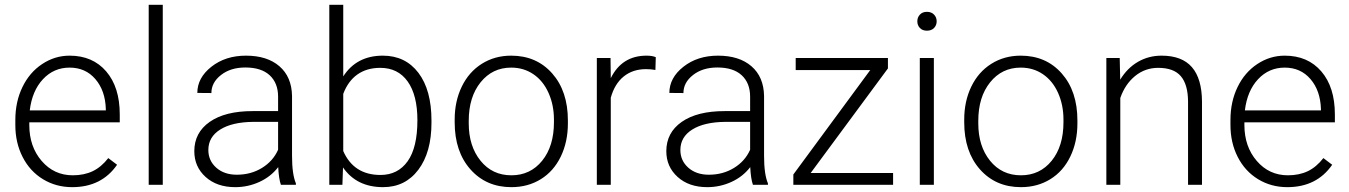

<svg xmlns="http://www.w3.org/2000/svg" viewBox="-20 -770 5620 800"><path d="M280.8 9.8Q213.4 9.8 158.9 -23.4Q104.5 -56.6 74.2 -116Q43.9 -175.3 43.9 -249V-270Q43.9 -346.2 73.5 -407.2Q103 -468.3 155.8 -503.2Q208.5 -538.1 270 -538.1Q366.2 -538.1 422.6 -472.4Q479 -406.7 479 -293V-260.3H102.1V-249Q102.1 -159.2 153.6 -99.4Q205.1 -39.6 283.2 -39.6Q330.1 -39.6 366 -56.6Q401.9 -73.7 431.2 -111.3L467.8 -83.5Q403.3 9.8 280.8 9.8ZM270 -488.3Q204.1 -488.3 158.9 -439.9Q113.8 -391.6 104 -310.1H420.9V-316.4Q418.5 -392.6 377.4 -440.4Q336.4 -488.3 270 -488.3Z M658.2 0H599.6V-750H658.2Z M1150.4 0Q1141.6 -24.9 1139.2 -73.7Q1108.4 -33.7 1060.8 -12Q1013.2 9.8 960 9.8Q883.8 9.8 836.7 -32.7Q789.6 -75.2 789.6 -140.1Q789.6 -217.3 853.8 -262.2Q918 -307.1 1032.7 -307.1H1138.7V-367.2Q1138.7 -423.8 1103.8 -456.3Q1068.8 -488.8 1002 -488.8Q940.9 -488.8 900.9 -457.5Q860.8 -426.3 860.8 -382.3L802.2 -382.8Q802.2 -445.8 860.8 -491.9Q919.4 -538.1 1004.9 -538.1Q1093.3 -538.1 1144.3 -493.9Q1195.3 -449.7 1196.8 -370.6V-120.6Q1196.8 -43.9 1212.9 -5.9V0ZM966.8 -42Q1025.4 -42 1071.5 -70.3Q1117.7 -98.6 1138.7 -146V-262.2H1034.2Q946.8 -261.2 897.5 -230.2Q848.1 -199.2 848.1 -145Q848.1 -100.6 881.1 -71.3Q914.1 -42 966.8 -42Z M1777.8 -258.8Q1777.8 -135.3 1723.1 -62.7Q1668.5 9.8 1576.2 9.8Q1465.8 9.8 1409.2 -72.3L1406.7 0H1352.1V-750H1410.2V-451.7Q1465.8 -538.1 1575.2 -538.1Q1668.9 -538.1 1723.4 -466.6Q1777.8 -395 1777.8 -267.6ZM1719.2 -269Q1719.2 -373.5 1678.7 -430.4Q1638.2 -487.3 1564.5 -487.3Q1508.3 -487.3 1469.2 -459.7Q1430.2 -432.1 1410.2 -378.9V-140.6Q1454.1 -41 1565.4 -41Q1637.7 -41 1678.5 -98.1Q1719.2 -155.3 1719.2 -269Z M1874.5 -272Q1874.5 -348.1 1904.1 -409.2Q1933.6 -470.2 1987.5 -504.2Q2041.5 -538.1 2109.9 -538.1Q2215.3 -538.1 2280.8 -464.1Q2346.2 -390.1 2346.2 -268.1V-255.9Q2346.2 -179.2 2316.7 -117.9Q2287.1 -56.6 2233.4 -23.4Q2179.7 9.8 2110.8 9.8Q2005.9 9.8 1940.2 -64.2Q1874.5 -138.2 1874.5 -260.3ZM1933.1 -255.9Q1933.1 -161.1 1982.2 -100.3Q2031.2 -39.6 2110.8 -39.6Q2189.9 -39.6 2239 -100.3Q2288.1 -161.1 2288.1 -260.7V-272Q2288.1 -332.5 2265.6 -382.8Q2243.2 -433.1 2202.6 -460.7Q2162.1 -488.3 2109.9 -488.3Q2031.7 -488.3 1982.4 -427Q1933.1 -365.7 1933.1 -266.6Z M2710.9 -478.5Q2692.4 -481.9 2671.4 -481.9Q2616.7 -481.9 2578.9 -451.4Q2541 -420.9 2524.9 -362.8V0H2466.8V-528.3H2523.9L2524.9 -444.3Q2571.3 -538.1 2673.8 -538.1Q2698.2 -538.1 2712.4 -531.7Z M3117.2 0Q3108.4 -24.9 3106 -73.7Q3075.2 -33.7 3027.6 -12Q2980 9.8 2926.8 9.8Q2850.6 9.8 2803.5 -32.7Q2756.3 -75.2 2756.3 -140.1Q2756.3 -217.3 2820.6 -262.2Q2884.8 -307.1 2999.5 -307.1H3105.5V-367.2Q3105.5 -423.8 3070.6 -456.3Q3035.6 -488.8 2968.8 -488.8Q2907.7 -488.8 2867.7 -457.5Q2827.6 -426.3 2827.6 -382.3L2769 -382.8Q2769 -445.8 2827.6 -491.9Q2886.2 -538.1 2971.7 -538.1Q3060.1 -538.1 3111.1 -493.9Q3162.1 -449.7 3163.6 -370.6V-120.6Q3163.6 -43.9 3179.7 -5.9V0ZM2933.6 -42Q2992.2 -42 3038.3 -70.3Q3084.5 -98.6 3105.5 -146V-262.2H3001Q2913.6 -261.2 2864.3 -230.2Q2814.9 -199.2 2814.9 -145Q2814.9 -100.6 2847.9 -71.3Q2880.9 -42 2933.6 -42Z M3357.9 -49.3H3701.2V0H3285.6V-43L3606 -478H3295.4V-528.3H3679.7V-484.9Z M3871.1 0H3812.5V-528.3H3871.1ZM3802.2 -681.2Q3802.2 -697.8 3813 -709.2Q3823.7 -720.7 3842.3 -720.7Q3860.8 -720.7 3871.8 -709.2Q3882.8 -697.8 3882.8 -681.2Q3882.8 -664.6 3871.8 -653.3Q3860.8 -642.1 3842.3 -642.1Q3823.7 -642.1 3813 -653.3Q3802.2 -664.6 3802.2 -681.2Z M3997.6 -272Q3997.6 -348.1 4027.1 -409.2Q4056.6 -470.2 4110.6 -504.2Q4164.6 -538.1 4232.9 -538.1Q4338.4 -538.1 4403.8 -464.1Q4469.2 -390.1 4469.2 -268.1V-255.9Q4469.2 -179.2 4439.7 -117.9Q4410.2 -56.6 4356.4 -23.4Q4302.7 9.8 4233.9 9.8Q4128.9 9.8 4063.2 -64.2Q3997.6 -138.2 3997.6 -260.3ZM4056.2 -255.9Q4056.2 -161.1 4105.2 -100.3Q4154.3 -39.6 4233.9 -39.6Q4313 -39.6 4362.1 -100.3Q4411.1 -161.1 4411.1 -260.7V-272Q4411.1 -332.5 4388.7 -382.8Q4366.2 -433.1 4325.7 -460.7Q4285.2 -488.3 4232.9 -488.3Q4154.8 -488.3 4105.5 -427Q4056.2 -365.7 4056.2 -266.6Z M4645.5 -528.3 4647.5 -438Q4677.2 -486.8 4721.7 -512.5Q4766.1 -538.1 4819.8 -538.1Q4904.8 -538.1 4946.3 -490.2Q4987.8 -442.4 4988.3 -346.7V0H4930.2V-347.2Q4929.7 -418 4900.1 -452.6Q4870.6 -487.3 4805.7 -487.3Q4751.5 -487.3 4709.7 -453.4Q4668 -419.4 4647.9 -361.8V0H4589.8V-528.3Z M5343.8 9.8Q5276.4 9.8 5221.9 -23.4Q5167.5 -56.6 5137.2 -116Q5106.9 -175.3 5106.9 -249V-270Q5106.9 -346.2 5136.5 -407.2Q5166 -468.3 5218.8 -503.2Q5271.5 -538.1 5333 -538.1Q5429.2 -538.1 5485.6 -472.4Q5542 -406.7 5542 -293V-260.3H5165V-249Q5165 -159.2 5216.6 -99.4Q5268.1 -39.6 5346.2 -39.6Q5393.1 -39.6 5429 -56.6Q5464.8 -73.7 5494.1 -111.3L5530.8 -83.5Q5466.3 9.8 5343.8 9.8ZM5333 -488.3Q5267.1 -488.3 5221.9 -439.9Q5176.8 -391.6 5167 -310.1H5483.9V-316.4Q5481.4 -392.6 5440.4 -440.4Q5399.4 -488.3 5333 -488.3Z"/></svg>

Font: Roboto-Light
Style: Regular
Weight: 300
Designer: Google
Version: Version 2.137; 2017